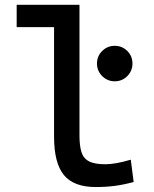

<svg xmlns="http://www.w3.org/2000/svg" viewBox="-20 -752 626 782"><path d="M370.1 9.8Q280.3 9.8 240.2 -39.1Q200.2 -87.9 200.2 -195.3V-732.4H303.7V-200.2Q303.7 -159.2 311.5 -133.3Q319.3 -107.4 342 -95.2Q364.7 -83 409.2 -83Q449.7 -83 512.7 -101.6L524.4 -10.7Q484.9 0 448.5 4.9Q412.1 9.8 370.1 9.8ZM47.9 -641.6V-732.4H209V-641.6ZM447.3 -420.9Q417.5 -420.9 396.2 -442.1Q375 -463.4 375 -493.2Q375 -523.4 396.2 -544.4Q417.5 -565.4 447.3 -565.4Q477.5 -565.4 498.5 -544.4Q519.5 -523.4 519.5 -493.2Q519.5 -463.4 498.5 -442.1Q477.5 -420.9 447.3 -420.9Z"/></svg>

Font: Cascadia Code
Style: Regular
Weight: 400
Designer: Aaron Bell
Foundry: Saja Typeworks
Version: Version 2404.023